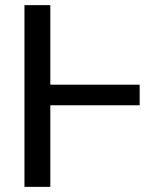

<svg xmlns="http://www.w3.org/2000/svg" viewBox="-20 -727 639 747"><path d="M523.4 -317.4H160.2V-397.5H523.4ZM175.8 0H75.2V-707H175.8Z"/></svg>

Font: Pretendard JP Variable
Style: Regular
Weight: 400
Designer: Base glyphs from Inter by Rasmus Andersson; Hangul glyphs from Noto Sans CJK(Source Han Sans) by Jang Soo-young and Kang
Foundry: Kil Hyung-jin
Version: Version 1.307;Glyphs 3.2 (3192)